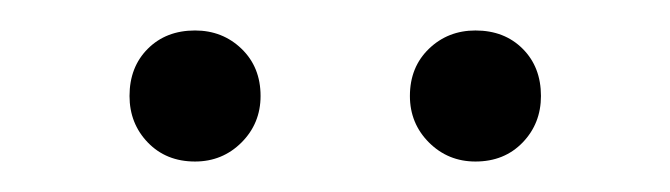

<svg xmlns="http://www.w3.org/2000/svg" viewBox="-20 -789 440 126"><path d="M65 -726C65 -714 69 -703.8 77 -695.5C85 -687.2 95.3 -683 108 -683C120 -683 130.2 -687.2 138.5 -695.5C146.8 -703.8 151 -714 151 -726C151 -738.7 146.8 -749 138.5 -757C130.2 -765 120 -769 108 -769C95.3 -769 85 -765 77 -757C69 -749 65 -738.7 65 -726ZM249 -726C249 -714 253.2 -703.8 261.5 -695.5C269.8 -687.2 280 -683 292 -683C304.7 -683 315 -687.2 323 -695.5C331 -703.8 335 -714 335 -726C335 -738.7 331 -749 323 -757C315 -765 304.7 -769 292 -769C280 -769 269.8 -765 261.5 -757C253.2 -749 249 -738.7 249 -726Z"/></svg>

Font: Hind Light
Style: Regular
Weight: 300
Designer: Manushi Parikh, Satya Rajpurohit
Foundry: Indian Type Foundry
Version: Version 1.201;PS 1.0;hotconv 1.0.78;makeotf.lib2.5.61930; tt